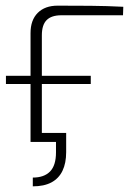

<svg xmlns="http://www.w3.org/2000/svg" viewBox="-20 -502 484 679"><path d="M96 157V126Q136 126 157 104.5Q178 83 178 37V0H101V-32H214V36Q214 75 201 102Q188 129 162 143Q136 157 96 157ZM1 -205V-234H301V-205ZM184 -482Q243 -482 300.5 -481.5Q358 -481 416 -478L415 -448H197Q162 -448 145 -431Q128 -414 128 -377V0H88V-385Q88 -431 113.5 -456.5Q139 -482 184 -482Z"/></svg>

Font: Exo 2 ExtraLight
Style: Regular
Weight: 250
Designer: Natanael Gama
Foundry: Natanael Gama
Version: Version 2.010